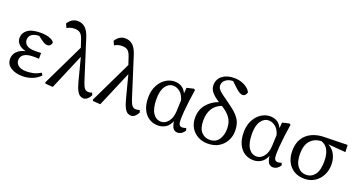

<svg xmlns="http://www.w3.org/2000/svg" viewBox="-41 -1384 3834 2042"><g transform="rotate(20 1875.5 -363.5)"><path d="M226 13Q146 13 93 -20.5Q40 -54 40 -117Q40 -167 75.5 -202Q111 -237 169 -249Q115 -261 86.5 -291Q58 -321 58 -360Q58 -415 105 -451.5Q152 -488 255 -488Q308 -488 349 -474.5Q390 -461 408 -437Q408 -418 396 -403Q384 -388 361 -388Q345 -388 328.5 -395.5Q312 -403 287 -422L248 -451Q194 -450 165 -428Q136 -406 136 -368Q136 -329 167 -307Q198 -285 262 -285Q277 -285 292 -285.5Q307 -286 329 -287V-221Q304 -223 293 -223Q282 -223 271 -223Q214 -223 182.5 -210Q151 -197 138.5 -176.5Q126 -156 126 -134Q126 -97 156.5 -73Q187 -49 246 -49Q283 -49 322.5 -57Q362 -65 408 -93L424 -67Q387 -27 334.5 -7Q282 13 226 13Z M917 13Q897 13 878 2.5Q859 -8 841.5 -40Q824 -72 807 -135L740 -393L569 10L485 4L478 -9L707 -484L680 -565Q663 -618 639 -635Q615 -652 577 -652Q552 -652 530.5 -645.5Q509 -639 492 -628L471 -672Q489 -702 516.5 -721Q544 -740 581 -740Q631 -740 666 -708.5Q701 -677 723 -609L867 -156Q884 -104 901 -86Q918 -68 941 -68Q952 -68 962 -70Q972 -72 984 -76L994 -51Q982 -24 961 -5.5Q940 13 917 13Z M1455 13Q1435 13 1416 2.5Q1397 -8 1379.5 -40Q1362 -72 1345 -135L1278 -393L1107 10L1023 4L1016 -9L1245 -484L1218 -565Q1201 -618 1177 -635Q1153 -652 1115 -652Q1090 -652 1068.5 -645.5Q1047 -639 1030 -628L1009 -672Q1027 -702 1054.5 -721Q1082 -740 1119 -740Q1169 -740 1204 -708.5Q1239 -677 1261 -609L1405 -156Q1422 -104 1439 -86Q1456 -68 1479 -68Q1490 -68 1500 -70Q1510 -72 1522 -76L1532 -51Q1520 -24 1499 -5.5Q1478 13 1455 13Z M1649 -249Q1649 -143 1684 -89.5Q1719 -36 1777 -36Q1822 -36 1856.5 -79Q1891 -122 1895 -198L1900 -324Q1881 -387 1845 -414Q1809 -441 1770 -441Q1718 -441 1683.5 -391.5Q1649 -342 1649 -249ZM1758 13Q1703 13 1658.5 -14.5Q1614 -42 1587.5 -97Q1561 -152 1561 -232Q1561 -312 1591.5 -369.5Q1622 -427 1669.5 -457.5Q1717 -488 1769 -488Q1813 -488 1847.5 -468.5Q1882 -449 1904 -403L1909 -468L1987 -486L2002 -476Q1992 -413 1983.5 -347.5Q1975 -282 1970.5 -224Q1966 -166 1966 -127Q1966 -87 1976.5 -71.5Q1987 -56 2010 -56Q2020 -56 2031 -58.5Q2042 -61 2052 -65L2061 -40Q2049 -17 2027 -2Q2005 13 1979 13Q1952 13 1932.5 -8Q1913 -29 1905 -88Q1883 -36 1844.5 -11.5Q1806 13 1758 13Z M2319 13Q2260 13 2210.5 -13.5Q2161 -40 2132 -88Q2103 -136 2103 -201Q2103 -292 2154.5 -353.5Q2206 -415 2285 -443Q2221 -484 2194.5 -518.5Q2168 -553 2168 -593Q2168 -661 2219 -700.5Q2270 -740 2352 -740Q2415 -740 2466 -714.5Q2517 -689 2540 -647Q2536 -626 2523 -613Q2510 -600 2493 -600Q2462 -600 2412 -647L2350 -705Q2301 -704 2268.5 -679.5Q2236 -655 2236 -617Q2236 -594 2249 -575.5Q2262 -557 2294 -533Q2326 -509 2384 -468Q2450 -422 2486.5 -383.5Q2523 -345 2537.5 -304.5Q2552 -264 2552 -210Q2552 -155 2526 -103.5Q2500 -52 2448 -19.5Q2396 13 2319 13ZM2195 -204Q2195 -114 2233.5 -73Q2272 -32 2326 -32Q2394 -32 2429 -81Q2464 -130 2464 -206Q2464 -280 2429 -328Q2394 -376 2328 -416Q2260 -390 2227.5 -336Q2195 -282 2195 -204Z M2730 -249Q2730 -143 2765 -89.5Q2800 -36 2858 -36Q2903 -36 2937.5 -79Q2972 -122 2976 -198L2981 -324Q2962 -387 2926 -414Q2890 -441 2851 -441Q2799 -441 2764.5 -391.5Q2730 -342 2730 -249ZM2839 13Q2784 13 2739.5 -14.5Q2695 -42 2668.5 -97Q2642 -152 2642 -232Q2642 -312 2672.5 -369.5Q2703 -427 2750.5 -457.5Q2798 -488 2850 -488Q2894 -488 2928.5 -468.5Q2963 -449 2985 -403L2990 -468L3068 -486L3083 -476Q3073 -413 3064.5 -347.5Q3056 -282 3051.5 -224Q3047 -166 3047 -127Q3047 -87 3057.5 -71.5Q3068 -56 3091 -56Q3101 -56 3112 -58.5Q3123 -61 3133 -65L3142 -40Q3130 -17 3108 -2Q3086 13 3060 13Q3033 13 3013.5 -8Q2994 -29 2986 -88Q2964 -36 2925.5 -11.5Q2887 13 2839 13Z M3416 13Q3349 13 3299.5 -16Q3250 -45 3222.5 -98.5Q3195 -152 3195 -223Q3195 -308 3230 -363.5Q3265 -419 3326 -447.5Q3387 -476 3463 -477L3727 -483L3731 -403L3531 -419Q3586 -391 3611.5 -339Q3637 -287 3637 -228Q3637 -159 3608.5 -104.5Q3580 -50 3530 -18.5Q3480 13 3416 13ZM3283 -223Q3283 -130 3321 -81.5Q3359 -33 3419 -33Q3478 -33 3516 -82Q3554 -131 3554 -235Q3554 -276 3545 -314.5Q3536 -353 3513.5 -383Q3491 -413 3449 -426Q3370 -420 3326.5 -369Q3283 -318 3283 -223Z"/></g></svg>

Font: Source Serif 4
Style: Regular
Weight: 400
Designer: Frank Grießhammer
Foundry: Adobe
Version: Version 4.005;hotconv 1.1.0;makeotfexe 2.6.0